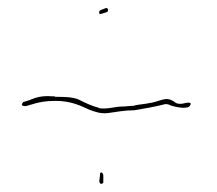

<svg xmlns="http://www.w3.org/2000/svg" viewBox="-20 -566 533 472"><path d="M37 -315C31 -308 34 -305 43 -305L57 -309C76 -315 92 -318 116 -318C155 -318 178 -306 198 -297C213 -291 228 -286 245 -288C267 -291 287 -295 311 -295C335 -299 363 -304 386 -310H389C395 -310 398 -307 399 -307C414 -302 444 -296 448 -308C450 -312 448 -313 447 -313C445 -314 441 -314 437 -313C413 -306 409 -317 405 -318C392 -325 386 -323 369 -318C350 -311 326 -310 311 -307V-306H310C299 -306 290 -304 278 -304C264 -304 244 -297 224 -300H223V-301C207 -305 192 -312 178 -319C164 -327 144 -328 116 -328H115V-329C88 -331 75 -329 55 -321L54 -320H53ZM224 -120C224 -118 227 -114 228 -114C233 -114 234 -117 234 -118V-135C234 -138 231 -142 230 -142C225 -142 226 -140 226 -137ZM224 -534C224 -532 225 -531 229 -532L242 -536C248 -538 246 -548 240 -546L227 -541C225 -540 223 -537 224 -534ZM311 -295V-296ZM420 -301C420 -301 419 -301 419 -301C419 -301 420 -301 420 -301ZM437 -313Z"/></svg>

Font: Stray Cat
Style: HlCn
Weight: 100
Version: Version 1.0